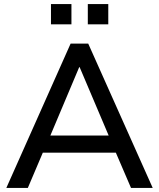

<svg xmlns="http://www.w3.org/2000/svg" viewBox="-20 -918 776 938"><path d="M11 0 325 -705H411L726 0H620L534 -200L581 -172H155L201 -200L116 0ZM367 -590 216 -232 191 -256H544L521 -232L369 -590ZM409 -799V-898H509V-799ZM229 -799V-898H329V-799Z"/></svg>

Font: Nunito Sans 12pt SemiBold
Style: Regular
Weight: 600
Designer: Vernon Adams
Foundry: Vernon Adams
Version: Version 3.101;gftools[0.9.27]